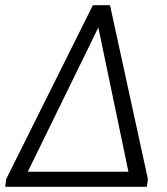

<svg xmlns="http://www.w3.org/2000/svg" viewBox="-77 -720 643 740"><path d="M493 -30 489 0H-57L-53 -30L281 -700H347ZM418 -58 302 -614 30 -58Z"/></svg>

Font: Krub
Style: Italic
Weight: 400
Italic angle: -8°
Designer: Ekaluck Peanpanawate
Foundry: Cadson Demak Co.,Ltd.
Version: Version 1.000; ttfautohint (v1.6)